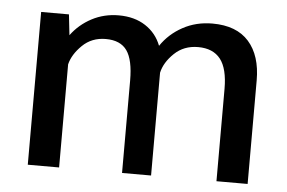

<svg xmlns="http://www.w3.org/2000/svg" viewBox="-42 -569 935 626"><g transform="rotate(5 425.0 -255.5)"><path d="M69.5 0V-500H160.5L168 -432.5Q194.5 -468.5 234.8 -489.8Q275 -511 323 -511Q374.5 -511 410.5 -487.5Q446.5 -464 462 -423.5Q489 -463.5 532.5 -487.2Q576 -511 629.5 -511Q708.5 -511 748.8 -465.5Q789 -420 789 -339V0H687V-302Q687 -368.5 662.8 -399.5Q638.5 -430.5 589.5 -430.5Q543 -430.5 511.8 -400.5Q480.5 -370.5 473 -336.5V0H378V-302.5Q378 -370 356.8 -400.2Q335.5 -430.5 287.5 -430.5Q241.5 -430.5 210.8 -400.5Q180 -370.5 172 -337.5V0Z"/></g></svg>

Font: League Mono Wide
Style: Regular
Weight: 400
Width: 8
Designer: Tyler Finck
Foundry: The League of Moveable Type / Tyler Finck
Version: Version 2.210